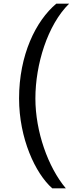

<svg xmlns="http://www.w3.org/2000/svg" viewBox="-20 -810 443 1047"><path d="M265 217H339C242 102 173 -93 173 -273C173 -458 239 -674 357 -790H287C175 -696 84 -510 84 -273C84 -55 173 136 265 217Z"/></svg>

Font: Oakes Medium
Style: Regular
Weight: 500
Designer: Samuel Oakes
Foundry: Samuel Oakes
Version: Version 1.003;PS 001.003;hotconv 1.0.88;makeotf.lib2.5.64775